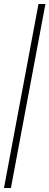

<svg xmlns="http://www.w3.org/2000/svg" viewBox="-20 -828 249 968"><path d="M0 120 174 -808H209L35 120Z"/></svg>

Font: Encode Sans Condensed Condensed Thin
Style: Regular
Weight: 100
Width: 3
Designer: Multiple Designers
Foundry: Impallari Type
Version: Version 3.000; ttfautohint (v1.8.3) -l 8 -r 50 -G 200 -x 14 